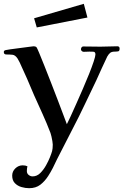

<svg xmlns="http://www.w3.org/2000/svg" viewBox="-22 -783 648 1008"><path d="M606 -528Q606 -515 598.5 -513.5Q591 -512 581 -512Q565 -512 557 -506Q549 -500 541 -486Q526 -455 512 -424Q498 -393 484 -362Q453 -298 422.5 -233.5Q392 -169 359 -106Q338 -66 318 -26Q298 14 277 54Q267 76 255.5 98.5Q244 121 231 141Q213 169 189.5 187Q166 205 131 205Q111 205 90.5 199Q70 193 56 178.5Q42 164 42 139Q42 117 58.5 101Q75 85 97 85Q112 85 122 90Q119 102 119 115Q119 128 128.5 135.5Q138 143 149 143Q172 143 189.5 125.5Q207 108 220 84.5Q233 61 240 43Q248 23 251.5 10.5Q255 -2 255 -24Q255 -30 253 -42Q251 -54 248 -67Q245 -80 243 -85Q224 -135 201.5 -184.5Q179 -234 157 -283Q139 -327 120 -370Q101 -413 81 -456Q78 -461 75.5 -466Q73 -471 70 -476Q58 -494 43.5 -495.5Q29 -497 11 -497Q-2 -497 -2 -510Q-2 -518 8 -520Q10 -521 31.5 -524Q53 -527 80.5 -530.5Q108 -534 130 -537Q152 -540 154 -540Q164 -540 169 -536Q172 -533 183.5 -505.5Q195 -478 211.5 -436.5Q228 -395 246.5 -347.5Q265 -300 282 -255.5Q299 -211 311.5 -177.5Q324 -144 329 -131Q335 -142 348 -170.5Q361 -199 378 -237Q395 -275 413 -316.5Q431 -358 446 -395.5Q461 -433 470 -460.5Q479 -488 479 -497Q479 -511 468 -511.5Q457 -512 447 -512Q440 -512 432.5 -511.5Q425 -511 417 -511Q412 -511 407.5 -515Q403 -519 403 -524Q403 -529 406 -534Q409 -539 415 -539Q438 -539 460.5 -538.5Q483 -538 505 -538Q528 -538 550 -539Q572 -540 594 -540Q606 -540 606 -528ZM437 -691 171 -639 157 -687 418 -763Z"/></svg>

Font: Kaisei HarunoUmi Medium
Style: Regular
Weight: 500
Designer: Font-Kai, 金井和夫
Foundry: KAZUO KANAI
Version: Version 5.003